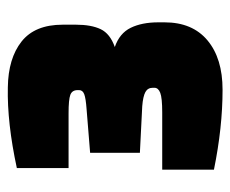

<svg xmlns="http://www.w3.org/2000/svg" viewBox="-69 -795 588 490"><g transform="rotate(-90 225.0 -550.0)"><path d="M37 -298V-430H183Q220 -430 233 -435Q246 -440 246 -450V-454Q246 -467 235 -473Q224 -479 199 -481L80 -487V-614L191 -623Q219 -625 229.5 -629Q240 -633 240 -642V-646Q240 -660 228 -664.5Q216 -669 181 -669H41V-801Q157 -826 247 -824Q321 -823 364 -789Q407 -755 407 -684V-650Q407 -611 395.5 -587Q384 -563 350 -551Q385 -539 399 -510.5Q413 -482 413 -440V-424Q413 -353 367 -314.5Q321 -276 241 -276Q145 -276 37 -298Z"/></g></svg>

Font: Exo Black
Style: Regular
Weight: 900
Designer: Natanael Gama
Foundry: Natanael Gama
Version: Version 1.500; ttfautohint (v1.6)